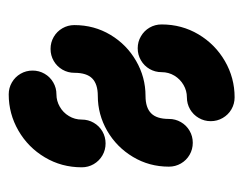

<svg xmlns="http://www.w3.org/2000/svg" viewBox="-80 -482 566 447"><g transform="rotate(-90 203.5 -259.0)"><path d="M314.1 -221.9Q329.3 -221.9 342 -214.4Q354.8 -207 362.2 -194.3Q369.6 -181.5 369.6 -166.3Q369.6 -119.3 346.5 -80.4Q323.3 -41.5 284.3 -18.9Q245.2 3.7 200 3.7Q184.8 3.7 172 -3.7Q159.3 -11.1 151.9 -23.9Q144.4 -36.7 144.4 -51.9Q144.4 -67 151.9 -79.8Q159.3 -92.6 172 -100Q184.8 -107.4 200 -107.4Q215.2 -107.4 228.7 -115.2Q242.2 -123 250.4 -136.5Q258.5 -150 258.5 -166.3Q258.5 -181.5 265.9 -194.3Q273.3 -207 286.1 -214.4Q298.9 -221.9 314.1 -221.9ZM312.6 -424.8Q327.8 -424.8 340.6 -417.4Q353.3 -410 360.7 -397.2Q368.1 -384.4 368.1 -369.3Q368.1 -323.3 345.4 -285.4Q322.6 -247.4 284.6 -225.6Q246.7 -203.7 203.3 -203.7Q175.9 -203.7 162.8 -190.7Q149.6 -177.8 149.6 -149.3Q149.6 -134.1 142.2 -121.3Q134.8 -108.5 122 -101.1Q109.3 -93.7 94.1 -93.7Q78.9 -93.7 66.1 -101.1Q53.3 -108.5 45.9 -121.3Q38.5 -134.1 38.5 -149.3Q38.5 -195.2 61.3 -233.1Q84.1 -271.1 122 -293Q160 -314.8 203.3 -314.8Q230.7 -314.8 243.9 -327.8Q257 -340.7 257 -369.3Q257 -384.4 264.4 -397.2Q271.9 -410 284.6 -417.4Q297.4 -424.8 312.6 -424.8ZM92.6 -296.7Q77.4 -296.7 64.6 -304.1Q51.9 -311.5 44.4 -324.3Q37 -337 37 -352.2Q37 -399.3 60.2 -438.1Q83.3 -477 122.4 -499.6Q161.5 -522.2 206.7 -522.2Q221.9 -522.2 234.6 -514.8Q247.4 -507.4 254.8 -494.6Q262.2 -481.9 262.2 -466.7Q262.2 -451.5 254.8 -438.7Q247.4 -425.9 234.6 -418.5Q221.9 -411.1 206.7 -411.1Q191.5 -411.1 178 -403.3Q164.4 -395.6 156.3 -382Q148.1 -368.5 148.1 -352.2Q148.1 -337 140.7 -324.3Q133.3 -311.5 120.6 -304.1Q107.8 -296.7 92.6 -296.7Z"/></g></svg>

Font: 26F Galaxy Sans Black
Style: Regular
Weight: 900
Designer: C₂₉H₂₅N₃O₅
Version: Version 1.100